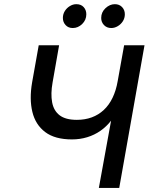

<svg xmlns="http://www.w3.org/2000/svg" viewBox="-20 -922 729 942"><path d="M465 0 525 -330Q502.5 -301 472.8 -280.2Q443 -259.5 407.8 -248.8Q372.5 -238 333 -238Q249.5 -238 201.8 -274Q154 -310 138.8 -373Q123.5 -436 137.5 -517.5L170 -700H270L238 -517.5Q228 -461.5 235.8 -420Q243.5 -378.5 272.8 -356.2Q302 -334 357 -334Q397 -334 430.2 -346.2Q463.5 -358.5 489.2 -382.5Q515 -406.5 532.2 -442.2Q549.5 -478 557.5 -524.5L589 -700H689L565 0ZM526 -784.5Q504 -784.5 490.2 -799Q476.5 -813.5 476.5 -834Q476.5 -862 497.5 -881.8Q518.5 -901.5 543.5 -901.5Q565.5 -901.5 579 -887.2Q592.5 -873 592.5 -852Q592.5 -833.5 583 -818.2Q573.5 -803 558 -793.8Q542.5 -784.5 526 -784.5ZM337 -784.5Q315 -784.5 301.8 -799Q288.5 -813.5 288.5 -834Q288.5 -852.5 298 -867.8Q307.5 -883 322.8 -892.2Q338 -901.5 354.5 -901.5Q377.5 -901.5 390.5 -887.2Q403.5 -873 403.5 -852Q403.5 -824 383.2 -804.2Q363 -784.5 337 -784.5Z"/></svg>

Font: Overpass Medium
Style: Italic
Weight: 500
Italic angle: -10°
Designer: Delve Withrington, Dave Bailey, Thomas Jockin
Foundry: Delve Fonts LLC
Version: Version 4.000